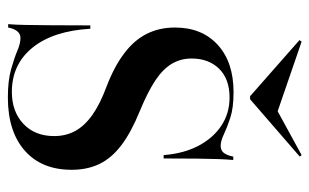

<svg xmlns="http://www.w3.org/2000/svg" viewBox="-174 -627 813 505"><g transform="rotate(90 232.5 -374.5)"><path d="M236.3 11.3Q191.9 11.3 162.1 2.8Q132.3 -5.6 113.3 -13.7Q94.4 -21.8 79.8 -21.8Q69.4 -21.8 62.5 -13.7Q55.6 -5.6 52.4 10.5H43.5Q45.2 -8.9 45.6 -35.1Q46 -61.3 46.4 -102Q46.8 -142.7 46.8 -205.6H55.6Q61.3 -108.1 105.2 -53.6Q149.2 0.8 221.8 0.8Q273.4 0.8 305.6 -29.4Q337.9 -59.7 337.9 -110.5Q337.9 -141.1 324.6 -165.7Q311.3 -190.3 282.3 -210.9Q253.2 -231.5 207.3 -248.4Q154.8 -268.5 120.2 -294.8Q85.5 -321 69 -354Q52.4 -387.1 52.4 -428.2Q52.4 -499.2 98 -540.7Q143.5 -582.3 222.6 -582.3Q263.7 -582.3 289.5 -573.8Q315.3 -565.3 333.1 -556.9Q350.8 -548.4 363.7 -548.4Q375.8 -548.4 382.3 -556.9Q388.7 -565.3 391.9 -581.5H400.8Q399.2 -563.7 398.4 -541.5Q397.6 -519.4 397.2 -485.5Q396.8 -451.6 396.8 -398.4H387.9Q383.9 -450.8 363.7 -489.5Q343.5 -528.2 310.9 -550Q278.2 -571.8 236.3 -571.8Q187.9 -571.8 160.9 -544.4Q133.9 -516.9 133.9 -471.8Q133.9 -443.5 147.6 -420.2Q161.3 -396.8 191.5 -376.6Q221.8 -356.5 272.6 -335.5Q328.2 -312.9 362.1 -287.1Q396 -261.3 411.3 -229.4Q426.6 -197.6 426.6 -156.5Q426.6 -77.4 376.2 -33.1Q325.8 11.3 236.3 11.3ZM387.9 -761.3 391.9 -756.5 241.1 -625.8H233.1L85.5 -755.6L89.5 -761.3L293.5 -691.1L240.3 -680.6Z"/></g></svg>

Font: Playfair 144pt SemiCondensed SemiBold
Style: Regular
Weight: 600
Width: 4
Designer: Claus Eggers Sørensen
Foundry: Claus Eggers Sørensen
Version: Version 2.203